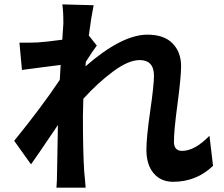

<svg xmlns="http://www.w3.org/2000/svg" viewBox="-20 -827 1040 892"><path d="M953.1 -196.3 969.7 -56.6Q892.6 17.6 784.2 17.6Q727.5 17.6 693.8 -22Q660.2 -61.5 660.2 -131.8Q660.2 -188.5 677.7 -310.1Q695.3 -431.6 695.3 -474.6Q695.3 -547.9 628.9 -547.9Q577.1 -547.9 506.3 -495.6Q435.5 -443.4 367.2 -368.2Q365.2 -311.5 365.2 -288.1Q365.2 -124 371.1 -31.2Q372.1 -20.5 375 10.3Q377.9 41 377.9 44.9H242.2Q245.1 12.7 245.1 -28.3Q246.1 -68.4 247.1 -136.7Q248 -205.1 249 -246.1Q143.6 -89.8 124 -63.5L45.9 -172.9Q170.9 -326.2 257.8 -456.1L261.7 -525.4Q238.3 -522.5 174.3 -514.2Q110.4 -505.9 82 -502L70.3 -628.9Q112.3 -627.9 156.2 -629.9Q199.2 -632.8 269.5 -642.6Q270.5 -658.2 271.5 -675.3Q272.5 -692.4 273.4 -703.1Q274.4 -713.9 274.4 -718.8Q274.4 -776.4 269.5 -806.6L415 -802.7Q403.3 -745.1 392.6 -662.1L429.7 -615.2Q410.2 -589.8 378.9 -540Q378.9 -532.2 377 -518.6Q545.9 -666 665 -666Q742.2 -666 781.7 -625.5Q821.3 -585 821.3 -519.5Q821.3 -468.8 804.7 -344.7Q788.1 -220.7 788.1 -168.9Q788.1 -126 826.2 -126Q884.8 -126 953.1 -196.3Z"/></svg>

Font: Gen Shin Gothic Monospace Bold
Style: Bold
Weight: 700
Designer: [Source Han Sans]
Ryoko NISHIZUKA  (kana & ideographs); Paul D. Hunt (Latin, Greek & Cyrillic); Wenlong ZHANG  (bopomofo
Version: Version 1.002.20150607